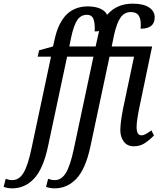

<svg xmlns="http://www.w3.org/2000/svg" viewBox="-142 -790 872 1050"><path d="M686 -77 700 -49Q673 -22 648 -6Q623 10 590 10Q554 10 535 -15.5Q516 -41 516 -79Q516 -131 541 -243L591 -480H457L352 13Q326 134 276 187Q226 240 157 240Q132 240 110 232L121 188Q140 195 157 195Q195 195 219 154.5Q243 114 262 23L369 -480H225L120 13Q94 134 44 187Q-6 240 -75 240Q-100 240 -122 232L-111 188Q-92 195 -75 195Q-37 195 -13 154.5Q11 114 30 23L137 -480H64L72 -515L148 -536L158 -580Q198 -755 338 -755Q378 -755 405.5 -743Q433 -731 444 -709Q496 -770 584 -770Q642 -770 673 -749.5Q704 -729 704 -695Q704 -633 627 -633L628 -653Q628 -689 615.5 -706.5Q603 -724 573 -724Q539 -724 518 -695Q497 -666 482 -600L469 -536H690L623 -216Q605 -131 605 -96Q605 -50 631 -50Q643 -50 655.5 -57Q668 -64 686 -77ZM394 -595 400 -620Q386 -618 376 -618Q378 -663 369 -686Q360 -709 333 -709Q300 -709 280.5 -680Q261 -651 247 -585L237 -536H381Z"/></svg>

Font: Noto Serif Cond
Style: Italic
Weight: 400
Width: 3
Italic angle: -12°
Designer: Monotype Design Team
Foundry: Monotype Imaging Inc.
Version: Version 1.001